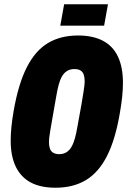

<svg xmlns="http://www.w3.org/2000/svg" viewBox="-20 -866 598 898"><path d="M240 12Q169 12 123 -13Q77 -38 53.5 -87Q30 -136 30 -208Q30 -239 33.5 -273.5Q37 -308 44 -348Q66 -474 105.5 -551.5Q145 -629 204 -664.5Q263 -700 345 -700Q415 -700 462 -675Q509 -650 532 -600.5Q555 -551 555 -479Q555 -448 551.5 -414Q548 -380 541 -340Q520 -214 480.5 -136.5Q441 -59 381.5 -23.5Q322 12 240 12ZM257 -145Q277 -145 291 -154Q305 -163 314.5 -179.5Q324 -196 330.5 -219.5Q337 -243 342 -273Q354 -336 360.5 -375Q367 -414 370.5 -435.5Q374 -457 375 -468Q376 -479 376 -486Q376 -504 371.5 -517Q367 -530 356.5 -536.5Q346 -543 328 -543Q308 -543 293.5 -534Q279 -525 269.5 -508Q260 -491 254 -468Q248 -445 243 -415Q232 -352 225 -312.5Q218 -273 214.5 -251.5Q211 -230 210 -219.5Q209 -209 209 -201Q209 -184 213.5 -171Q218 -158 229 -151.5Q240 -145 257 -145ZM262 -746 280 -846H485L467 -746Z"/></svg>

Font: Archivo ExtraCondensed Black
Style: Italic
Weight: 900
Width: 2
Italic angle: -10°
Designer: Hector Gatti
Foundry: Omnibus-Type
Version: Version 2.001